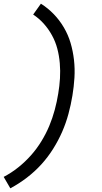

<svg xmlns="http://www.w3.org/2000/svg" viewBox="-34 -861 554 1042"><path d="M22 161 -14 99Q28 77 65.5 47Q103 17 134.5 -18.5Q166 -54 191 -95Q216 -136 233.5 -178Q251 -220 263 -264.5Q275 -309 282 -353Q289 -394 291.5 -435.5Q294 -477 290.5 -518Q287 -559 277 -597Q267 -635 248 -669.5Q229 -704 203.5 -732.5Q178 -761 146 -782L188 -841Q226 -817 257.5 -784.5Q289 -752 312.5 -712Q336 -672 349 -628Q362 -584 367.5 -536Q373 -488 370 -439Q367 -390 359 -342Q351 -293 337.5 -243Q324 -193 303.5 -146Q283 -99 254.5 -53.5Q226 -8 190.5 31Q155 70 112 103Q69 136 22 161Z"/></svg>

Font: Iosevka Curly Slab Oblique
Style: Regular
Weight: 400
Italic angle: -9°
Monospace: yes
Designer: Belleve Invis
Foundry: Belleve Invis
Version: Version 11.1.0; ttfautohint (v1.8.3)